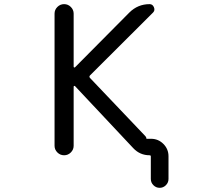

<svg xmlns="http://www.w3.org/2000/svg" viewBox="-20 -775 1040 933"><path d="M691.4 -101.6Q691.4 -100.6 692.4 -100.6H713.9Q749 -100.6 773.9 -75.7Q798.8 -50.8 798.8 -15.6V94.7Q798.8 112.3 786.1 125Q773.4 137.7 755.9 137.7Q738.3 137.7 725.6 125Q712.9 112.3 712.9 94.7V-14.6Q712.9 -20.5 707 -20.5Q660.2 -20.5 627.9 -54.7L344.7 -356.4Q342.8 -358.4 340.3 -357.4Q337.9 -356.4 337.9 -353.5V-66.4Q337.9 -47.9 324.2 -34.2Q310.5 -20.5 291.5 -20.5Q272.5 -20.5 258.8 -34.2Q245.1 -47.9 245.1 -66.4V-709Q245.1 -727.5 258.8 -741.2Q272.5 -754.9 291.5 -754.9Q310.5 -754.9 324.2 -741.2Q337.9 -727.5 337.9 -709V-451.2Q337.9 -448.2 340.3 -447.3Q342.8 -446.3 344.7 -448.2L608.4 -713.9Q649.4 -754.9 707 -754.9Q721.7 -754.9 728 -739.7Q734.4 -724.6 723.6 -713.9L418 -409.2Q411.1 -402.3 418 -395.5L686.5 -113.3Q691.4 -108.4 691.4 -101.6Z"/></svg>

Font: Rounded-X Mgen+ 2m regular
Style: Regular
Weight: 400
Designer: [Source Han Sans]
Ryoko NISHIZUKA  (kana & ideographs); Paul D. Hunt (Latin, Greek & Cyrillic); Wenlong ZHANG  (bopomofo
Version: Version 1.059.20150602